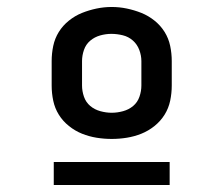

<svg xmlns="http://www.w3.org/2000/svg" viewBox="-20 -715 640 550"><path d="M300 -317Q278 -317 256.5 -320.5Q235 -324 215 -332Q195 -340 177.5 -354Q160 -368 148.5 -386.5Q137 -405 132.5 -426.5Q128 -448 128 -470V-540Q128 -562 132.5 -583.5Q137 -605 148.5 -623.5Q160 -642 177.5 -656Q195 -670 215 -678Q235 -686 256.5 -690.5Q278 -695 300 -695Q322 -695 343.5 -690.5Q365 -686 385 -678Q405 -670 422.5 -656Q440 -642 451.5 -623.5Q463 -605 467.5 -583.5Q472 -562 472 -540V-470Q472 -448 467.5 -426.5Q463 -405 451.5 -386.5Q440 -368 422.5 -354Q405 -340 385 -332Q365 -324 343.5 -320.5Q322 -317 300 -317ZM300 -392Q316 -392 332.5 -396.5Q349 -401 361.5 -411.5Q374 -422 379.5 -438Q385 -454 385 -470V-540Q385 -556 379 -572Q373 -588 360.5 -599Q348 -610 331.5 -614Q315 -618 299 -618Q283 -618 267 -613.5Q251 -609 238.5 -598.5Q226 -588 220.5 -572Q215 -556 215 -540V-470Q215 -454 220.5 -438Q226 -422 238.5 -411.5Q251 -401 267.5 -396.5Q284 -392 300 -392ZM134 -185V-251H466V-185Z"/></svg>

Font: Iosevka Custom SmBdEx
Style: Regular
Weight: 600
Width: 7
Monospace: yes
Designer: Belleve Invis
Foundry: Belleve Invis
Version: Version 11.2.4; ttfautohint (v1.8.4)